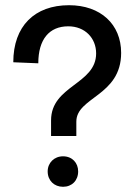

<svg xmlns="http://www.w3.org/2000/svg" viewBox="-20 -729 519 737"><path d="M176 -207H273V-262C273 -357 445 -360 445 -526C445 -636 366 -709 245 -709C113 -709 31 -629 31 -490L127 -486C127 -578 169 -628 242 -628C306 -628 349 -583 349 -524C349 -405 176 -401 176 -267ZM222 -12C256 -12 280 -36 280 -71C280 -104 257 -129 222 -129C188 -129 163 -104 163 -71C163 -36 188 -12 222 -12Z"/></svg>

Font: Arthouse Owned Medium
Style: Regular
Weight: 500
Designer: Jeremy Tribby
Foundry: Tribby Type
Version: Version 1.000;PS 001.000;hotconv 1.0.88;makeotf.lib2.5.64775